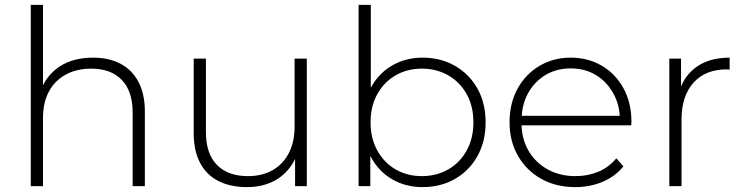

<svg xmlns="http://www.w3.org/2000/svg" viewBox="-20 -762 3048 786"><path d="M361 -526Q425 -526 472.5 -501.5Q520 -477 546.5 -427.5Q573 -378 573 -305V0H523V-301Q523 -389 478.5 -435Q434 -481 354 -481Q293 -481 248 -456Q203 -431 179.5 -386Q156 -341 156 -278V0H106V-742H156V-413Q180 -461 226 -491Q281 -526 361 -526Z M991 4Q924 4 875 -20.5Q826 -45 799.5 -94.5Q773 -144 773 -217V-522H823V-221Q823 -133 868 -87Q913 -41 995 -41Q1054 -41 1097 -66Q1140 -91 1163 -136.5Q1186 -182 1186 -244V-522H1236V0H1188V-111Q1164 -62 1119 -31Q1065 4 991 4Z M1710 4Q1641 4 1585.5 -28Q1530 -60 1498 -120Q1497 -122 1496 -123V0H1448V-742H1498V-403Q1498 -403 1498 -403Q1530 -462 1585.5 -494Q1641 -526 1710 -526Q1784 -526 1842.5 -492.5Q1901 -459 1934.5 -399.5Q1968 -340 1968 -261Q1968 -183 1934.5 -123Q1901 -63 1842.5 -29.5Q1784 4 1710 4ZM1707 -41Q1767 -41 1815 -68.5Q1863 -96 1890.5 -146Q1918 -196 1918 -261Q1918 -327 1890.5 -376.5Q1863 -426 1815 -453.5Q1767 -481 1707 -481Q1647 -481 1599.5 -453.5Q1552 -426 1524.5 -376.5Q1497 -327 1497 -261Q1497 -196 1524.5 -146Q1552 -96 1599.5 -68.5Q1647 -41 1707 -41Z M2335 4Q2256 4 2195.5 -30Q2135 -64 2100.5 -124Q2066 -184 2066 -261Q2066 -339 2098.5 -398.5Q2131 -458 2188 -492Q2245 -526 2316 -526Q2387 -526 2443.5 -493Q2500 -460 2532.5 -400.5Q2565 -341 2565 -263Q2565 -260 2564.5 -256.5Q2564 -253 2564 -249H2115Q2117 -191 2143 -146Q2172 -96 2222 -68.5Q2272 -41 2336 -41Q2386 -41 2429.5 -59Q2473 -77 2503 -114L2532 -81Q2498 -39 2446.5 -17.5Q2395 4 2335 4ZM2517 -288Q2514 -338 2491 -379Q2465 -427 2420 -454.5Q2375 -482 2316 -482Q2258 -482 2212.5 -454.5Q2167 -427 2141 -379Q2119 -338 2116 -288Z M2720 0V-522H2768V-408Q2790 -461 2837 -492Q2889 -526 2967 -526V-477Q2964 -477 2961 -477.5Q2958 -478 2955 -478Q2868 -478 2819 -423.5Q2770 -369 2770 -272V0Z"/></svg>

Font: Montserrat Z Light
Style: Regular
Weight: 300
Designer: Julieta Ulanovsky
Foundry: Julieta Ulanovsky
Version: Version 8.000